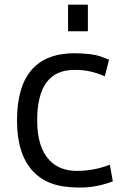

<svg xmlns="http://www.w3.org/2000/svg" viewBox="-20 -803 540 832"><path d="M468.8 -17.1Q398.4 9.8 326.4 9.8Q254.4 9.8 206.8 -6.8Q159.2 -23.4 125 -58.6Q53.7 -132.8 53.7 -280.3Q53.7 -572.3 303.7 -572.3L320.8 -571.8Q384.8 -569.3 412.4 -559.6Q439.9 -549.8 452.6 -544.4L434.1 -472.2Q372.6 -500 309.6 -500H301.3Q141.1 -500 141.1 -281.2Q141.1 -165.5 193.8 -109.4Q237.8 -62.5 312.7 -62.5Q387.7 -62.5 456.1 -89.4ZM274.9 -782.7H360.8V-667.5H274.9Z"/></svg>

Font: Duru Sans
Style: Regular
Weight: 400
Designer: Onur Yazõcõgil
Foundry: Onur Yazõcõgil
Version: Version 1.002